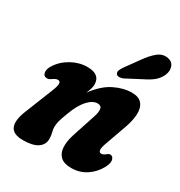

<svg xmlns="http://www.w3.org/2000/svg" viewBox="-165 -802 872 928"><g transform="rotate(30 271.0 -338.0)"><path d="M45 -307.5Q28 -308 24.5 -326.2Q21 -344.5 35.5 -367Q60 -406 102.5 -429.5Q145 -453 190 -453Q261.5 -453 261.5 -396Q261.5 -384.5 257.2 -371Q253 -357.5 246.5 -342.5Q292 -404 342 -428.5Q392 -453 438 -453Q478 -453 495.2 -431.5Q512.5 -410 510.8 -373.2Q509 -336.5 492.5 -291.5L451.5 -176.5Q432 -123 456 -123Q462 -123 468 -125.8Q474 -128.5 483 -136Q491 -142.5 498.5 -141.5Q511 -141 516.2 -125Q521.5 -109 507 -80Q485 -39 448.2 -14.8Q411.5 9.5 364.5 9.5Q323.5 9.5 304 -9.5Q284.5 -28.5 283.2 -61Q282 -93.5 295 -133.5L337 -261.5Q347 -291.5 344 -308.2Q341 -325 320.5 -325Q293.5 -325 266.5 -295.2Q239.5 -265.5 219.5 -211.5Q205 -174 200.2 -156Q195.5 -138 195.5 -123Q195.5 -107 199.8 -92.8Q204 -78.5 204 -60Q204 -27 176.8 -8.8Q149.5 9.5 95.5 9.5Q38.5 9.5 25.8 -24.2Q13 -58 40 -121.5L98 -267Q112 -301 111 -314.5Q110 -328 97 -328Q85 -328 65 -313Q55 -306.5 45 -307.5ZM395 -611.5Q421 -648.5 447.2 -669.8Q473.5 -691 504.5 -685Q530.5 -680 538.5 -657.5Q546.5 -635 535.5 -609.5Q524.5 -585 504.5 -568.2Q484.5 -551.5 449 -534.5L369 -492.5Q357 -487 345.5 -487.2Q334 -487.5 329.5 -495Q324 -504 328.5 -514.8Q333 -525.5 341.5 -537.5Z"/></g></svg>

Font: Fraunces 144pt SuperSoft
Style: Bold Italic
Weight: 700
Italic angle: -16°
Version: Version 1.000;[0bf87f6ff]